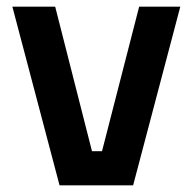

<svg xmlns="http://www.w3.org/2000/svg" viewBox="-20 -554 576 574"><path d="M17 -534H145L255 -102H285L396 -534H519L378 0H158Z"/></svg>

Font: Mozilla Headline BETA SemiBold
Style: Regular
Weight: 600
Designer: Studio DRAMA
Foundry: Studio DRAMA
Version: Version 0.100